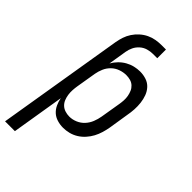

<svg xmlns="http://www.w3.org/2000/svg" viewBox="-310 -798 1091 1091"><g transform="rotate(45 236.0 -252.5)"><path d="M-28 215 98 -548Q102 -571 109.5 -593.5Q117 -616 130.5 -636.5Q144 -657 163 -674Q182 -691 204 -701.5Q226 -712 249.5 -716Q273 -720 295 -720H330V-650H295Q275 -650 254 -644Q233 -638 216 -623Q199 -608 189.5 -588Q180 -568 177 -548L159 -437Q171 -458 188 -475.5Q205 -493 226 -505Q247 -517 270 -522.5Q293 -528 315 -528Q341 -528 365 -520Q389 -512 405.5 -494Q422 -476 430.5 -453Q439 -430 442 -404.5Q445 -379 443.5 -353Q442 -327 437 -301L418 -181Q414 -158 407 -134.5Q400 -111 388.5 -89.5Q377 -68 360 -49Q343 -30 322 -17Q301 -4 277.5 2Q254 8 230 8Q206 8 183 1Q160 -6 143.5 -21Q127 -36 117 -57.5Q107 -79 103 -102L51 215ZM211 -62Q235 -62 259 -72Q283 -82 300.5 -101Q318 -120 327.5 -144Q337 -168 341 -192L361 -312Q364 -329 365 -346.5Q366 -364 363 -380.5Q360 -397 353.5 -412Q347 -427 335 -438Q323 -449 307 -453.5Q291 -458 274 -458Q250 -458 226 -449.5Q202 -441 184 -423.5Q166 -406 156 -383Q146 -360 142 -337L122 -217Q119 -199 118 -181Q117 -163 119.5 -145.5Q122 -128 128.5 -112Q135 -96 147 -84.5Q159 -73 176 -67.5Q193 -62 211 -62Z"/></g></svg>

Font: Iosevka SS04
Style: Italic
Weight: 400
Italic angle: -9°
Monospace: yes
Designer: Belleve Invis
Foundry: Belleve Invis
Version: Version 19.0.0; ttfautohint (v1.8.4)